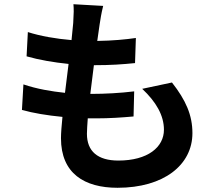

<svg xmlns="http://www.w3.org/2000/svg" viewBox="-20 -829 1040 910"><path d="M91 -429 84 -308C137 -293 203 -282 276 -275C272 -234 269 -198 269 -174C269 -7 380 61 537 61C756 61 892 -47 892 -198C892 -283 861 -354 795 -438L654 -408C720 -346 757 -282 757 -214C757 -132 681 -68 541 -68C443 -68 392 -112 392 -195C392 -213 394 -238 396 -268H436C499 -268 557 -272 613 -277L616 -396C551 -388 477 -384 415 -384H408L425 -520C506 -520 561 -524 620 -530L624 -649C577 -642 513 -636 441 -635L452 -712C456 -738 460 -765 469 -801L328 -809C330 -787 330 -767 327 -720L319 -639C246 -645 171 -658 112 -677L106 -562C165 -545 236 -533 305 -526L288 -389C223 -396 156 -407 91 -429Z"/></svg>

Font: Noto Sans TC
Style: Bold
Weight: 700
Designer: Ryoko NISHIZUKA 西塚涼子 (kana, bopomofo & ideographs); Paul D. Hunt (Latin, Greek & Cyrillic); Sandoll Communications 산돌커뮤니
Foundry: Adobe
Version: Version 2.004;hotconv 1.0.118;makeotfexe 2.5.65603